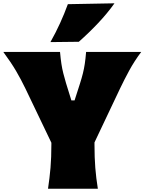

<svg xmlns="http://www.w3.org/2000/svg" viewBox="-28 -1152 885 1172"><path d="M265.1 0Q274.9 -65.4 280.3 -127.7Q285.6 -189.9 285.6 -269.5V-280.8L127 -611.8Q100.1 -667.5 70.1 -718.8Q40 -770 -7.8 -835H338.4Q342.3 -792 346.9 -761.7Q351.6 -731.4 358.4 -704.6Q365.2 -677.7 375 -644.5L407.7 -539.1H427.2L460.4 -642.6Q471.2 -676.8 478 -704.1Q484.9 -731.4 489.5 -762Q494.1 -792.5 497.6 -835H834Q792 -778.8 761.2 -722.2Q730.5 -665.5 705.1 -612.3L548.8 -282.7V-269.5Q548.8 -189.9 553.7 -127.7Q558.6 -65.4 569.3 0ZM279.8 -895Q312.5 -953.1 338.9 -1011Q365.2 -1068.8 386.2 -1126.5L670.9 -1131.8Q627.4 -1070.8 571.5 -1011.5Q515.6 -952.1 453.1 -897Z"/></svg>

Font: Pinar-DS1-FD Black
Style: Regular
Weight: 900
Designer: Amin Abedi
Version: Version 2.000